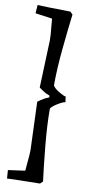

<svg xmlns="http://www.w3.org/2000/svg" viewBox="-98 -806 469 971"><g transform="rotate(10 136.0 -320.5)"><path d="M96 -357 105 -601Q105 -630 101 -663L97 -711L10 -723L13 -766L72 -764Q142 -762 182 -762L195 -749Q186 -678 175.5 -571.5Q165 -465 165 -380Q172 -366 198 -350.5Q224 -335 233 -335L237 -306Q226 -306 199.5 -290Q173 -274 165 -261Q165 -175 175.5 -67.5Q186 40 195 108L182 121Q142 121 72 123L13 125L10 82L97 70L101 23Q105 -10 105 -40L96 -284Q107 -293 131 -307L152 -316V-325L131 -334Q107 -348 96 -357Z"/></g></svg>

Font: Andada
Style: Regular
Weight: 400
Designer: Carolina Giovagnoli
Foundry: Carolina Giovagnoli
Version: Version 1.002